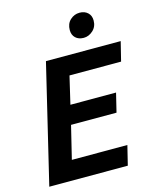

<svg xmlns="http://www.w3.org/2000/svg" viewBox="-131 -999 889 1089"><g transform="rotate(-15 313.0 -454.5)"><path d="M21 0 187 -693H626L598 -580H295L257 -418H525L498 -307H231L184 -114H510L482 0ZM429 -765Q399 -765 381 -782Q363 -799 363 -828Q363 -865 386.5 -887Q410 -909 442 -909Q471 -909 489.5 -892Q508 -875 508 -846Q508 -810 483.5 -787.5Q459 -765 429 -765Z"/></g></svg>

Font: Ubuntu Sans
Style: Bold Italic
Weight: 700
Italic angle: -13.5°
Designer: Dalton Maag Ltd
Foundry: Dalton Maag Ltd
Version: Version 1.006